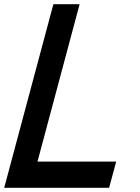

<svg xmlns="http://www.w3.org/2000/svg" viewBox="-20 -895 665 915"><path d="M0 0H500Q505.9 -21 516.8 -62.5Q527.8 -104 533.7 -125H158.7L359.4 -875H234.4Q195.3 -729 117.2 -437.5Q39.1 -146 0 0Z"/></svg>

Font: Faithful 32x
Style: Oblique
Weight: 400
Foundry: Faithful Resource Pack
Version: Version 1.0; January 27, 2023